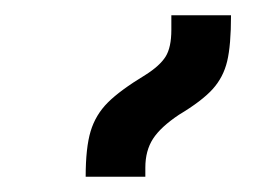

<svg xmlns="http://www.w3.org/2000/svg" viewBox="-20 -834 336 251"><path d="M170 -736Q189 -748 196.5 -760Q204 -772 204 -795V-814H282Q282 -775 277 -754Q272 -733 258 -717.5Q244 -702 214 -684Q190 -668 180 -652.5Q170 -637 170 -615V-603H92Q92 -641 98.5 -662.5Q105 -684 121 -700Q137 -716 170 -736Z"/></svg>

Font: Noto Serif Armenian Medium
Style: Regular
Weight: 500
Designer: Monotype Design team
Foundry: Monotype Imaging Inc.
Version: Version 1.000